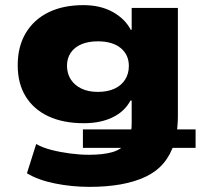

<svg xmlns="http://www.w3.org/2000/svg" viewBox="-20 -537 788 748"><path d="M329 191Q259 191 193 177.5Q127 164 85 138L121 24Q145 38 180 47Q215 56 253.5 61Q292 66 326 66Q381 66 416.5 56Q452 46 471 21L483 39H303V-33H507L490 -24Q492 -33 492.5 -41Q493 -49 493 -59V-145H488Q466 -103 419 -80Q372 -57 306 -57Q227 -57 169.5 -83.5Q112 -110 80.5 -160.5Q49 -211 49 -283Q49 -356 80.5 -408.5Q112 -461 169 -489Q226 -517 305 -517Q371 -517 419 -490.5Q467 -464 490 -420L493 -422V-506H673V-86Q673 -66 671.5 -47.5Q670 -29 668 -14L652 -33H742V39H637L659 20Q631 112 547.5 151.5Q464 191 329 191ZM361 -179Q399 -179 426 -191.5Q453 -204 467.5 -227Q482 -250 482 -280Q482 -324 450 -350Q418 -376 361 -376Q324 -376 297 -364.5Q270 -353 255.5 -331.5Q241 -310 241 -281Q241 -251 255.5 -228Q270 -205 297 -192Q324 -179 361 -179Z"/></svg>

Font: Nunito Sans 7pt SemiExpanded Black
Style: Regular
Weight: 900
Width: 6
Designer: Vernon Adams
Foundry: Vernon Adams
Version: Version 3.101;gftools[0.9.27]